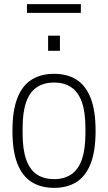

<svg xmlns="http://www.w3.org/2000/svg" viewBox="-20 -894 521 926"><path d="M241 12Q177 12 132 -16.5Q87 -45 63.5 -105.5Q40 -166 40 -263Q40 -360 63.5 -420.5Q87 -481 132 -509.5Q177 -538 241 -538Q305 -538 349.5 -509.5Q394 -481 417.5 -420.5Q441 -360 441 -263Q441 -166 417.5 -105.5Q394 -45 349.5 -16.5Q305 12 241 12ZM241 -30Q289 -30 323 -52.5Q357 -75 374.5 -124Q392 -173 392 -251V-275Q392 -354 374.5 -402.5Q357 -451 323 -473.5Q289 -496 241 -496Q192 -496 158 -473.5Q124 -451 106.5 -402.5Q89 -354 89 -275V-251Q89 -173 106.5 -124Q124 -75 158 -52.5Q192 -30 241 -30ZM212 -649V-722H269V-649ZM110 -832V-874H370V-832Z"/></svg>

Font: Archivo SemiCondensed Thin
Style: Regular
Weight: 250
Width: 4
Designer: Hector Gatti
Foundry: Omnibus-Type
Version: Version 2.001